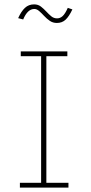

<svg xmlns="http://www.w3.org/2000/svg" viewBox="-20 -858 415 878"><path d="M71 0V-22H168V-601H75V-623H288V-601H192V-22H293V0ZM290 -822 311 -815Q296 -783 280 -768Q264 -753 240 -753Q222 -753 208 -762.5Q194 -772 182 -785Q170 -798 159 -807.5Q148 -817 137 -817Q106 -817 86 -769L63 -775Q77 -806 94 -822Q111 -838 136 -838Q154 -838 167 -828Q180 -818 191.5 -805.5Q203 -793 214.5 -783.5Q226 -774 241 -774Q255 -774 266.5 -784.5Q278 -795 290 -822Z"/></svg>

Font: Inconsolata Condensed ExtraLight
Style: Regular
Weight: 200
Width: 3
Monospace: yes
Designer: Raph Levien, Cyreal, Brenton Simpson
Foundry: Raph Levien, Cyreal, Google
Version: Version 3.100; ttfautohint (v1.8.4.7-5d5b)